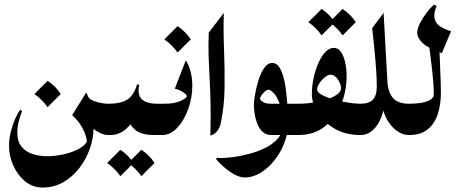

<svg xmlns="http://www.w3.org/2000/svg" viewBox="-20 -590 1996 839"><path d="M452.6 -136.7Q462.9 -136.7 469.5 -124.5Q476.1 -112.3 479.5 -96.2Q482.9 -80.1 482.9 -68.4Q482.9 -57.1 479.5 -40.8Q476.1 -24.4 469.5 -12.2Q462.9 0 452.6 0Q437 0 419.2 -8.1Q401.4 -16.1 386.5 -28.1Q371.6 -40 365.2 -51.3V-167.5Q370.1 -157.2 386 -150.4Q401.9 -143.6 420.7 -140.1Q439.5 -136.7 452.6 -136.7ZM356.9 -186Q375.5 -148.9 382.1 -107.2Q388.7 -65.4 388.7 -31.2Q388.7 13.7 372.6 59.6Q356.4 105.5 326.9 144Q297.4 182.6 256.6 206.1Q215.8 229.5 166.5 229.5Q123 229.5 89.8 202.4Q56.6 175.3 38.1 133.3Q19.5 91.3 19.5 47.4Q19.5 16.1 27.3 -14.9Q35.2 -45.9 46.4 -71Q57.6 -96.2 67.9 -109.9L76.7 -105Q67.9 -83 61.8 -59.1Q55.7 -35.2 55.7 -10.3Q55.7 28.3 74.2 51Q92.8 73.7 123 83.3Q153.3 92.8 188.5 92.8Q215.3 92.8 250.5 85.9Q285.6 79.1 316.9 64.5Q348.1 49.8 362.3 25.9L359.9 35.6Q359.9 8.8 343.3 -24.9Q326.7 -58.6 295.4 -86.9ZM188 -236.8Q223.1 -213.9 245.6 -179.2L188 -121.6Q165 -154.8 130.4 -179.2Z M452.6 0Q443.4 0 434.1 -20Q424.8 -40 424.8 -68.4Q424.8 -97.2 434.1 -116.9Q443.4 -136.7 452.6 -136.7H455.1Q506.8 -136.7 535.6 -154.5Q564.5 -172.4 579.1 -221.2L588.4 -219.7Q585.4 -206.5 585.4 -196.3Q585.4 -164.1 607.2 -150.4Q628.9 -136.7 665 -136.7H667.5Q677.2 -136.7 690.7 -116.9Q704.1 -97.2 704.1 -68.4Q704.1 -40 690.9 -20Q677.7 0 667.5 0H655.3Q621.1 0 597.7 -7.6Q574.2 -15.1 556.9 -36.9Q539.6 -58.6 522.5 -100.1L582 -90.3Q558.1 -50.3 529.1 -25.1Q500 0 462.4 0ZM505.9 64.5Q541 87.4 563.5 122.1L505.9 179.7Q482.9 146.5 448.2 122.1ZM597.7 64.5Q632.8 87.4 655.3 122.1L597.7 179.7Q574.7 146.5 540 122.1Z M667.5 -136.7H699.2Q743.2 -136.7 769.8 -149.4Q796.4 -162.1 796.4 -169.4Q796.4 -176.8 778.3 -188.2Q760.3 -199.7 743.7 -202.1L792 -326.2Q807.1 -302.2 813.7 -273.9Q820.3 -245.6 820.3 -215.3Q820.3 -163.1 802.5 -113.5Q784.7 -64 754.9 -32Q725.1 0 688.5 0H667.5Q659.7 0 654.3 -12.7Q648.9 -25.4 646.2 -42Q643.6 -58.6 643.6 -69.8Q643.6 -81.5 646.2 -97.2Q648.9 -112.8 654.3 -124.8Q659.7 -136.7 667.5 -136.7ZM755.9 -475.6Q791 -452.6 813.5 -418L755.9 -360.4Q732.9 -393.6 698.2 -418Z M892.1 -447.3 958 -533.7Q955.6 -457 959 -373.5Q962.4 -290 961.4 -208Q960.4 -126 944.8 -52.2Q940.4 -31.7 928.5 -16.6Q916.5 -1.5 899.4 2.4Q901.4 -83.5 899.9 -143.8Q898.4 -204.1 895.8 -251.2Q893.1 -298.3 891.6 -344.2Q890.1 -390.1 892.1 -447.3Z M1049.3 185.5Q1022 185.5 988 162.6Q954.1 139.6 924.3 106L927.7 99.1Q936.5 100.6 948.2 100.6Q966.3 100.6 998.8 96.4Q1031.2 92.3 1068.4 82.5Q1105.5 72.8 1138.9 56.4Q1172.4 40 1193.6 15.9Q1214.8 -8.3 1214.8 -41Q1214.8 -99.6 1202.9 -133.8Q1190.9 -168 1176.3 -182.9Q1161.6 -197.8 1153.3 -197.8Q1143.6 -197.8 1129.9 -182.6Q1116.2 -167.5 1116.2 -157.7Q1116.2 -153.3 1128.2 -145Q1140.1 -136.7 1164.1 -136.7H1284.2Q1292.5 -136.7 1297.9 -124.5Q1303.2 -112.3 1305.9 -96.2Q1308.6 -80.1 1308.6 -68.4Q1308.6 -57.1 1305.9 -40.8Q1303.2 -24.4 1297.9 -12.2Q1292.5 0 1284.2 0H1166Q1142.6 0 1127.7 -13.9Q1112.8 -27.8 1104.5 -48.8Q1096.2 -69.8 1092.8 -92.3Q1089.4 -114.7 1089.4 -131.8Q1089.4 -144.5 1094 -174.1Q1098.6 -203.6 1108.4 -236.1Q1118.2 -268.6 1133.5 -291.7Q1148.9 -314.9 1169.9 -314.9Q1189.9 -314.9 1203.1 -292.2Q1216.3 -269.5 1223.9 -231Q1231.4 -192.4 1234.9 -144.3Q1238.3 -96.2 1238.3 -45.9Q1238.3 -6.3 1222.7 34.4Q1207 75.2 1180.2 109.4Q1153.3 143.6 1119.4 164.6Q1085.4 185.5 1049.3 185.5Z M1438.5 -380.9Q1457.5 -380.9 1470 -363Q1482.4 -345.2 1488.5 -317.1Q1494.6 -289.1 1494.6 -257.8Q1494.6 -190.9 1470 -132.1Q1445.3 -73.2 1398.4 -36.6Q1351.6 0 1284.2 0Q1274.4 0 1262.5 -20Q1250.5 -40 1250.5 -68.4Q1250.5 -97.2 1262.5 -116.9Q1274.4 -136.7 1284.2 -136.7Q1328.1 -136.7 1371.1 -145.8Q1414.1 -154.8 1442.1 -170.2Q1470.2 -185.5 1470.2 -205.1Q1470.2 -222.7 1456.1 -243.2Q1441.9 -263.7 1425.3 -263.7Q1414.1 -263.7 1400.1 -252.7Q1386.2 -241.7 1376 -226.6Q1365.7 -211.4 1365.7 -198.7Q1365.7 -187 1386 -175.8Q1406.2 -164.6 1436.8 -155.8Q1467.3 -147 1499.3 -141.8Q1531.2 -136.7 1554.2 -136.7Q1564.5 -136.7 1577.9 -116.9Q1591.3 -97.2 1591.3 -68.4Q1591.3 -40 1577.9 -20Q1564.5 0 1554.2 0Q1490.7 0 1443.1 -27.3Q1395.5 -54.7 1369.1 -95.9Q1342.8 -137.2 1342.8 -178.7Q1342.8 -213.4 1350.3 -248.8Q1357.9 -284.2 1371.1 -314.2Q1384.3 -344.2 1401.6 -362.5Q1418.9 -380.9 1438.5 -380.9ZM1385.3 -550.8Q1420.4 -527.8 1442.9 -493.2L1385.3 -435.5Q1362.3 -468.8 1327.6 -493.2ZM1477.1 -550.8Q1512.2 -527.8 1534.7 -493.2L1477.1 -435.5Q1454.1 -468.8 1419.4 -493.2Z M1656.2 -533.7 1673.3 -227.5Q1678.2 -179.7 1700.7 -158.2Q1723.1 -136.7 1768.1 -136.7Q1780.3 -136.7 1787.8 -124.5Q1795.4 -112.3 1798.8 -96.2Q1802.2 -80.1 1802.2 -68.4Q1802.2 -57.1 1798.8 -40.8Q1795.4 -24.4 1787.8 -12.2Q1780.3 0 1768.1 0Q1736.8 0 1709.2 -22Q1681.6 -43.9 1664.3 -81.3Q1647 -118.7 1647 -164.6L1661.1 -165.5Q1661.1 -119.1 1647.5 -81.5Q1633.8 -43.9 1609.9 -22Q1585.9 0 1554.2 0Q1541.5 0 1533.9 -12.2Q1526.4 -24.4 1523.4 -40.8Q1520.5 -57.1 1520.5 -68.4Q1520.5 -80.1 1523.4 -96.2Q1526.4 -112.3 1533.9 -124.5Q1541.5 -136.7 1554.2 -136.7Q1593.3 -136.7 1609.9 -155Q1626.5 -173.3 1626.5 -211.9Q1626.5 -222.2 1625.7 -246.3Q1625 -270.5 1620.8 -322.5Q1616.7 -374.5 1606.4 -467.3Z M1846.2 -451.2 1898.4 -420.9Q1903.8 -299.3 1905.3 -246.1Q1906.7 -192.9 1906.7 -186Q1906.7 -133.3 1892.8 -91.1Q1878.9 -48.8 1848.4 -24.4Q1817.9 0 1768.1 0Q1757.8 0 1751.5 -12.2Q1745.1 -24.4 1742.2 -40.8Q1739.3 -57.1 1739.3 -68.4Q1739.3 -80.1 1742.2 -96.2Q1745.1 -112.3 1751.5 -124.5Q1757.8 -136.7 1768.1 -136.7Q1788.6 -136.7 1812.3 -139.4Q1835.9 -142.1 1854.5 -150.6Q1873 -159.2 1877.4 -176.8L1873 -159.7Q1875.5 -168 1875.5 -184.6Q1875.5 -216.8 1868.4 -283.4Q1861.3 -350.1 1846.2 -451.2ZM1877 -569.8 1888.2 -564Q1870.1 -523.9 1883.5 -496.6Q1897 -469.2 1951.2 -453.6L1910.6 -357.4Q1849.1 -380.4 1826.2 -402.3Q1803.2 -424.3 1803.2 -448.2Q1803.2 -464.4 1814.9 -487.8Q1826.7 -511.2 1843.8 -533.9Q1860.8 -556.6 1877 -569.8Z"/></svg>

Font: Lateef ExtraBold
Style: Regular
Weight: 800
Designer: SIL International
Foundry: SIL International
Version: Version 4.200